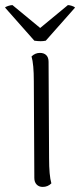

<svg xmlns="http://www.w3.org/2000/svg" viewBox="-47 -725 315 755"><path d="M155 -4Q141 10 121 10Q106 10 97 0.5Q88 -9 88 -25L86 -405Q86 -473 77 -503Q91 -517 110 -517Q126 -517 135 -508Q144 -499 144 -482L146 -103Q146 -35 155 -4ZM111 -615 220 -705Q226 -705 235.5 -702Q245 -699 248 -695L133 -565Q123 -563 113 -563Q102 -563 88 -565L-27 -695Q-26 -698 -15.5 -701.5Q-5 -705 2 -705Z"/></svg>

Font: Arima Madurai Light
Style: Regular
Weight: 300
Designer: Joana Correia and Natanael Gama
Foundry: NDISCOVER
Version: Version 1.020